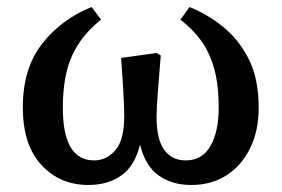

<svg xmlns="http://www.w3.org/2000/svg" viewBox="-20 -513 802 547"><path d="M232 14Q150 14 97.5 -43.5Q45 -101 45 -207Q45 -319 100.5 -389Q156 -459 241 -493L268 -457Q213 -414 186 -356Q159 -298 159 -206Q159 -56 248 -56Q284 -56 309 -85.5Q334 -115 334 -183Q334 -224 325 -348L426 -362L438 -355Q434 -302 430 -254Q426 -206 426 -180Q426 -117 447.5 -86.5Q469 -56 509 -56Q556 -56 579.5 -97Q603 -138 603 -205Q603 -274 589.5 -320Q576 -366 552 -398.5Q528 -431 494 -457L520 -493Q570 -473 615 -437Q660 -401 688.5 -345Q717 -289 717 -206Q717 -141 693 -91.5Q669 -42 626 -14Q583 14 525 14Q470 14 432 -13Q394 -40 379 -101Q364 -40 325.5 -13Q287 14 232 14Z"/></svg>

Font: Source Serif Pro Semibold
Style: Regular
Weight: 600
Designer: Frank Grießhammer
Foundry: Adobe Systems Incorporated
Version: Version 3.000;hotconv 1.0.109;makeotfexe 2.5.65596